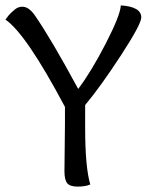

<svg xmlns="http://www.w3.org/2000/svg" viewBox="-30 -692 551 715"><path d="M496.1 -627Q496.1 -602.1 420.2 -485.6Q344.2 -369.1 287.1 -300.8V-215.8Q287.1 -69.8 306.2 -4.9Q288.1 2.9 259.3 2.9Q230 2.9 220 -10Q210 -22.9 210 -54.2Q210.9 -146 211.9 -231.9V-293.9Q66.9 -566.9 -9.8 -619.1Q4.9 -639.2 12 -645Q19 -650.9 25.9 -657.2Q38.1 -667 53.2 -667Q78.1 -667 101.1 -632.8Q161.1 -545.9 261.2 -360.8Q309.1 -423.8 363.5 -529.3Q418 -634.8 419.9 -671.9Q496.1 -667 496.1 -627Z"/></svg>

Font: Sukar
Style: Regular
Weight: 400
Designer: Dario Muhafara - Ghiath Alsory
Foundry: Dario Muhafara - Ghiath Alsory
Version: Version 1.00 March 17, 2016, initial release